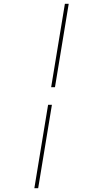

<svg xmlns="http://www.w3.org/2000/svg" viewBox="-20 -843 540 1006"><path d="M248 -386 320 -823H340L268 -386ZM160 143 232 -294H252L180 143Z"/></svg>

Font: Iosevka Thin Oblique
Style: Regular
Weight: 100
Italic angle: -9°
Monospace: yes
Designer: Belleve Invis
Foundry: Belleve Invis
Version: Version 32.5.0; ttfautohint (v1.8.4)